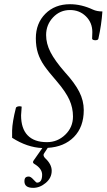

<svg xmlns="http://www.w3.org/2000/svg" viewBox="-20 -697 511 921"><path d="M139.2 204.1Q97.2 204.1 97.2 172.9Q97.2 160.2 102.3 155Q107.4 149.9 118.2 149.9Q127.4 149.9 140.1 164.1Q153.8 179.2 157.2 179.2Q182.1 179.2 182.1 141.1Q182.1 111.3 144 88.9Q134.3 83 141.1 73.2L183.1 13.2Q110.4 10.3 38.1 -36.1V-70.8Q39.1 -111.8 56.2 -179.2Q57.6 -184.1 64.5 -186Q71.3 -188 77.6 -187Q84 -186 84 -185.1Q81.1 -151.4 81.1 -144Q81.1 -80.6 112.5 -47.9Q144 -15.1 205.1 -15.1Q255.9 -15.1 293 -50.8Q330.1 -86.4 330.1 -138.2Q330.1 -179.7 313 -217.8Q295.9 -255.9 253.9 -305.2Q212.9 -352.1 192.4 -381.6Q171.9 -411.1 161.9 -442.4Q151.9 -473.6 151.9 -513.2Q151.9 -585 197.5 -630.9Q243.2 -676.8 315.9 -676.8Q370.6 -676.8 425.8 -650.9Q444.8 -642.1 471.2 -642.1Q466.8 -577.6 452.1 -512.2Q451.2 -506.3 443.6 -504.6Q436 -502.9 429 -505.1Q421.9 -507.3 421.9 -512.2Q421.9 -516.6 422.4 -527.3Q422.9 -538.1 422.9 -543Q422.9 -588.4 392.1 -618.7Q361.3 -648.9 315.9 -648.9Q267.6 -648.9 234.4 -613.5Q201.2 -578.1 201.2 -528.8Q201.2 -487.8 222.2 -446.8Q243.2 -405.8 291 -351.1Q338.4 -299.3 360.1 -256.8Q381.8 -214.4 381.8 -168.9Q381.8 -87.9 334.7 -40Q287.6 7.8 209 12.2L191.9 38.1Q184.1 47.9 195.8 61Q228 90.3 228 122.1Q228 156.2 199.7 180.2Q171.4 204.1 139.2 204.1Z"/></svg>

Font: Junicode SmCond Light
Style: Italic
Weight: 300
Width: 4
Italic angle: -11°
Designer: Peter S. Baker
Version: Version 2.206